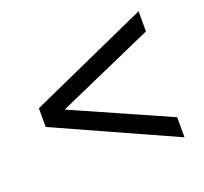

<svg xmlns="http://www.w3.org/2000/svg" viewBox="-96 -726 777 733"><g transform="rotate(-20 293.0 -360.0)"><path d="M535.2 -185.1 141.6 -359.4 535.2 -533.7V-615.7L50.8 -397.9V-321.8L535.2 -103.5Z"/></g></svg>

Font: Winston
Style: Regular
Weight: 400
Designer: Vernon Adams, Kim Jin-seong, David Berlow, Cristiano Sobral
Foundry: The Winston Project Authors
Version: Version 3.004